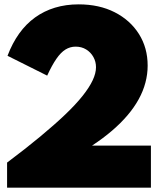

<svg xmlns="http://www.w3.org/2000/svg" viewBox="-20 -861 764 881"><path d="M12.5 0V-115Q98 -179 164.2 -234Q230.5 -289 279 -335.2Q327.5 -381.5 358.8 -420.8Q390 -460 405.2 -492.5Q420.5 -525 420.5 -552.5Q420.5 -578 408.5 -599.5Q396.5 -621 375.5 -634Q354.5 -647 327 -647Q302 -647 280.5 -633.8Q259 -620.5 238.8 -591.2Q218.5 -562 196.5 -514L14.5 -605Q36.5 -663 68 -707Q99.5 -751 140.8 -780.8Q182 -810.5 232.2 -825.8Q282.5 -841 341 -841Q435 -841 506.2 -804.8Q577.5 -768.5 617.5 -705Q657.5 -641.5 657.5 -560Q657.5 -520.5 647.2 -481.8Q637 -443 616.5 -405.8Q596 -368.5 565.5 -332.5Q535 -296.5 494.2 -261.5Q453.5 -226.5 402.5 -193H672.5V0Z"/></svg>

Font: Spartan Thin Black
Style: Regular
Weight: 900
Version: Version 1.004